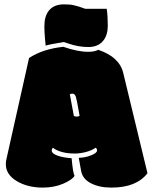

<svg xmlns="http://www.w3.org/2000/svg" viewBox="-20 -852 699 881"><path d="M222.2 -174.3Q217.3 -167.5 217.3 -161.6Q217.3 -147.5 243.9 -137.9Q270.5 -128.4 308.6 -126Q314.9 -55.7 322.3 -45.9Q313 -27.8 271 -9.5Q229 8.8 176.3 8.8Q106.4 8.8 56.6 -21.2Q6.8 -51.3 6.8 -98.6Q6.8 -111.3 9.3 -121.1L113.3 -585.9Q176.8 -627.4 270.5 -637.2Q336.9 -614.3 384.3 -614.3Q415 -614.3 430.7 -623.5Q527.8 -590.8 545.4 -517.6L656.7 -57.1Q606 8.8 491.2 8.8Q435.5 8.8 397 -11.2Q358.4 -31.2 352.1 -68.4L341.3 -127.9Q370.6 -128.4 397.9 -139.2Q425.3 -149.9 425.3 -161.6Q425.3 -169.4 418.9 -174.3Q400.4 -161.1 373.5 -154.3Q346.7 -147.5 323.7 -147.5Q257.8 -147.5 222.2 -174.3ZM345.2 -320.3Q332.5 -394.5 328.1 -408.2Q322.8 -422.4 312 -422.4Q307.1 -422.4 300.3 -419.4L318.8 -320.8Q322.8 -316.9 331.1 -316.9Q339.4 -316.9 345.2 -320.3ZM455.1 -667Q431.6 -636.2 385.3 -636.2Q338.9 -636.2 292 -652.8Q279.3 -657.2 272.5 -659.2Q204.1 -647.9 189.5 -642.6Q189.5 -643.1 186.5 -674.1Q183.6 -705.1 183.6 -731Q183.6 -776.4 203.1 -801.8Q226.1 -832 273.9 -832Q302.7 -832 317.9 -828.1Q333 -824.2 337.4 -823Q341.8 -821.8 345.5 -820.6Q349.1 -819.3 357.4 -816.4Q365.7 -813.5 372.1 -811.5H469.7Q474.6 -777.3 474.6 -734.9Q474.6 -692.4 455.1 -667Z"/></svg>

Font: Modak
Style: Regular
Weight: 400
Version: Version 1.036;PS Version 1.000;hotconv 1.0.79;makeotf.lib2.5